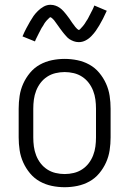

<svg xmlns="http://www.w3.org/2000/svg" viewBox="-20 -774 540 802"><path d="M250 8Q223 8 196.5 2.5Q170 -3 146.5 -16Q123 -29 105.5 -50Q88 -71 77 -95.5Q66 -120 62 -146.5Q58 -173 58 -200V-320Q58 -347 62 -373.5Q66 -400 77 -424.5Q88 -449 105.5 -470Q123 -491 146.5 -504Q170 -517 196.5 -522.5Q223 -528 250 -528Q277 -528 303.5 -522.5Q330 -517 353.5 -504Q377 -491 394.5 -470Q412 -449 423 -424.5Q434 -400 438 -373.5Q442 -347 442 -320V-200Q442 -173 438 -146.5Q434 -120 423 -95.5Q412 -71 394.5 -50Q377 -29 353.5 -16Q330 -3 303.5 2.5Q277 8 250 8ZM250 -47Q269 -47 288 -51.5Q307 -56 323 -66.5Q339 -77 350.5 -92Q362 -107 369 -125Q376 -143 378.5 -162Q381 -181 381 -200V-320Q381 -339 378.5 -358Q376 -377 369 -395Q362 -413 350.5 -428Q339 -443 323 -453.5Q307 -464 288 -468.5Q269 -473 250 -473Q231 -473 212 -468.5Q193 -464 177 -453.5Q161 -443 149.5 -428Q138 -413 131 -395Q124 -377 121.5 -358Q119 -339 119 -320V-200Q119 -181 121.5 -162Q124 -143 131 -125Q138 -107 149.5 -92Q161 -77 177 -66.5Q193 -56 212 -51.5Q231 -47 250 -47ZM309 -598Q303 -598 298 -599Q293 -600 288.5 -601.5Q284 -603 279 -605.5Q274 -608 270 -610.5Q266 -613 262.5 -616.5Q259 -620 255.5 -624Q252 -628 248.5 -632Q245 -636 242 -640Q239 -644 236 -648Q233 -652 230 -656Q227 -660 224 -664.5Q221 -669 217.5 -673.5Q214 -678 211 -682.5Q208 -687 205.5 -690Q203 -693 198 -697.5Q193 -702 192 -702Q188 -702 186 -699.5Q184 -697 181 -694.5Q178 -692 175 -688.5Q172 -685 170.5 -683Q169 -681 167.5 -679Q166 -677 164.5 -674.5Q163 -672 161.5 -669Q160 -666 158 -663.5Q156 -661 154 -657.5Q152 -654 150.5 -651Q149 -648 147 -644Q145 -640 143 -636.5Q141 -633 139 -628.5Q137 -624 134.5 -619.5Q132 -615 130 -610.5Q128 -606 126 -601L74 -622Q82 -641 90 -656Q98 -671 105.5 -684Q113 -697 120 -707Q127 -717 138 -728Q149 -739 162.5 -746.5Q176 -754 191 -754Q197 -754 202 -753Q207 -752 211.5 -750.5Q216 -749 221 -746.5Q226 -744 230 -741Q234 -738 237.5 -735Q241 -732 244.5 -728Q248 -724 251.5 -720Q255 -716 258 -712Q261 -708 264 -704Q267 -700 270 -696Q273 -692 276 -687Q279 -682 282.5 -677.5Q286 -673 289 -669Q292 -665 294.5 -661.5Q297 -658 302 -653.5Q307 -649 308 -649Q312 -649 314 -651.5Q316 -654 319 -657Q322 -660 325 -663.5Q328 -667 329.5 -669Q331 -671 332.5 -673Q334 -675 335.5 -677.5Q337 -680 338.5 -682.5Q340 -685 342 -688Q344 -691 346 -694Q348 -697 349.5 -700.5Q351 -704 353 -707.5Q355 -711 357 -715Q359 -719 361 -723Q363 -727 365.5 -731.5Q368 -736 370 -741Q372 -746 374 -751L426 -729Q418 -711 410 -695.5Q402 -680 394.5 -667.5Q387 -655 380 -645Q373 -635 362 -623.5Q351 -612 337.5 -605Q324 -598 309 -598Z"/></svg>

Font: Iosevka Fixed Light
Style: Regular
Weight: 300
Monospace: yes
Designer: Belleve Invis
Foundry: Belleve Invis
Version: Version 32.3.0